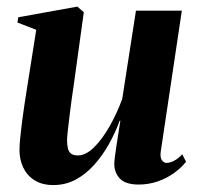

<svg xmlns="http://www.w3.org/2000/svg" viewBox="-20 -534 582 567"><path d="M138 12.5Q104 12.5 81.8 -1.8Q59.5 -16 48.5 -39.5Q37.5 -63 37.5 -91.5Q37.5 -105.5 39.8 -127.8Q42 -150 45.2 -175.2Q48.5 -200.5 52 -223.5Q55.5 -246.5 58 -262.5L87 -446L31.5 -467.5L34 -483L208.5 -514.5L227.5 -498L197.5 -281Q194.5 -262 191.2 -237.5Q188 -213 185 -188.8Q182 -164.5 180 -146Q178 -127.5 178 -120Q178 -106 180.5 -95.8Q183 -85.5 190 -80.2Q197 -75 210 -75Q233.5 -75 258 -99.2Q282.5 -123.5 304.2 -162Q326 -200.5 341 -242L381.5 -502.5H517L454.5 -85Q452.5 -69 458 -61Q463.5 -53 472 -53Q482 -53 494.5 -59.5Q507 -66 518 -78.5L529.5 -56.5Q515 -38 493.2 -22.5Q471.5 -7 445 2Q418.5 11 389.5 11Q351 11 334.2 -6.5Q317.5 -24 317.5 -50.5Q317.5 -56 319.2 -70.2Q321 -84.5 323.8 -103.2Q326.5 -122 329.8 -141.8Q333 -161.5 335.5 -177.5H333.5Q320 -141 300.8 -107Q281.5 -73 257 -46Q232.5 -19 202.8 -3.2Q173 12.5 138 12.5Z"/></svg>

Font: Merriweather 144pt
Style: Bold Italic
Weight: 700
Italic angle: -7.8°
Version: Version 2.101